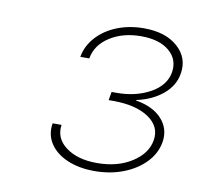

<svg xmlns="http://www.w3.org/2000/svg" viewBox="-54 -874 507 495"><g transform="rotate(10 200.0 -626.5)"><path d="M222.7 -434.1Q182.1 -434.1 151.6 -447.3Q121.1 -460.4 106 -483.6Q90.8 -506.8 95.7 -536.6H119.1Q113.8 -501 144.3 -478.3Q174.8 -455.6 225.6 -455.6Q279.3 -455.6 316.7 -479.5Q354 -503.4 359.9 -538.6Q366.2 -575.2 332.8 -597.9Q299.3 -620.6 240.2 -620.6H227.5L231.4 -642.6H244.1Q294.9 -642.6 332.5 -663.6Q370.1 -684.6 376 -719.7Q381.3 -753.9 355.5 -775.6Q329.6 -797.4 281.7 -797.4Q234.4 -797.4 200.2 -775.6Q166 -753.9 159.7 -717.8H136.2Q141.6 -747.6 162.6 -770.5Q183.6 -793.5 215.6 -806.2Q247.6 -818.8 285.6 -818.8Q342.3 -818.8 374 -790.5Q405.8 -762.2 398.9 -720.7Q394 -688.5 366.5 -665.3Q338.9 -642.1 297.9 -633.3L297.4 -631.8Q342.3 -624.5 365.5 -599.1Q388.7 -573.7 383.3 -538.6Q378.4 -508.8 356.2 -485.1Q334 -461.4 299.3 -447.8Q264.6 -434.1 222.7 -434.1Z"/></g></svg>

Font: Inter 24pt Thin
Style: Italic
Weight: 250
Italic angle: -9.3988°
Version: Version 4.001;git-66647c0bb